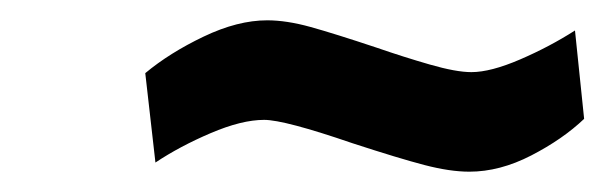

<svg xmlns="http://www.w3.org/2000/svg" viewBox="-20 -350 600 189"><path d="M327 -209Q260 -232 240 -232Q218 -232 187.5 -219Q157 -206 133 -190L123 -278Q147 -298 180.5 -314Q214 -330 243 -330Q262 -330 285.5 -323.5Q309 -317 351 -303Q377 -294 403 -286.5Q429 -279 444 -279Q463 -279 492 -291.5Q521 -304 546 -320L555 -233Q534 -213 503 -197Q472 -181 442 -181Q423 -181 398 -187.5Q373 -194 327 -209Z"/></svg>

Font: Cairo SemiBold
Style: Italic
Weight: 600
Italic angle: -13°
Designer: Mohamed Gaber, Accademia di Belle Arti di Urbino and others
Foundry: Kief Type Foundry, Accademia di Belle Arti di Urbino and others
Version: Version 3.011